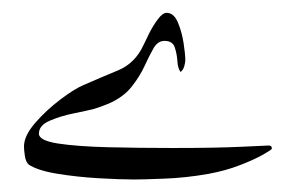

<svg xmlns="http://www.w3.org/2000/svg" viewBox="-20 -317 458 301"><path d="M406.2 -84Q406.2 -82.5 392.6 -74.7Q378.9 -66.9 356.2 -58.1Q333.5 -49.3 306.6 -44.4Q271 -38.1 236.8 -36.9Q202.6 -35.6 190.4 -35.6Q168.5 -35.6 134.3 -37.6Q100.1 -39.6 69.3 -44.7Q38.6 -49.8 24.9 -59.1Q20.5 -63 19 -72.5Q17.6 -82 17.6 -87.4Q17.6 -104 34.9 -124Q52.2 -144 74.5 -160.9Q96.7 -177.7 110.8 -183.6Q138.7 -195.8 165.3 -206.8Q191.9 -217.8 205.1 -246.6Q207.5 -252 213.6 -264.2Q219.7 -276.4 227.3 -286.6Q234.9 -296.9 241.2 -296.9Q252.4 -296.9 258.8 -282Q265.1 -267.1 267.8 -249.5Q270.5 -231.9 270.5 -223.1Q270.5 -219.2 269 -213.6Q267.6 -208 263.2 -204.1Q258.8 -209.5 258.1 -221.2Q257.3 -232.9 253.9 -242.9Q250.5 -252.9 237.8 -252.9Q227.5 -252.9 220.9 -241.7Q214.4 -230.5 206.8 -213.9Q199.2 -197.3 186.5 -181.2Q173.8 -165 150.9 -154.8Q138.2 -149.4 126.5 -146Q116.7 -143.6 96.2 -139.4Q75.7 -135.3 58.3 -127.9Q41 -120.6 41 -107.4Q41 -96.7 71 -92Q101.1 -87.4 148.9 -86.2Q196.8 -85 250.5 -85Q318.8 -85 358.2 -86.9Q397.5 -88.9 401.4 -88.9Q406.2 -88.9 406.2 -84Z"/></svg>

Font: Scheherazade New
Style: Regular
Weight: 400
Designer: SIL International
Foundry: SIL International
Version: Version 4.000